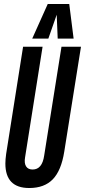

<svg xmlns="http://www.w3.org/2000/svg" viewBox="-20 -935 427 965"><path d="M127 10Q7 10 7 -113Q7 -134 11 -162L96 -700H194L106 -144Q101 -115 111 -99Q121 -83 144 -83Q192 -83 202 -153L289 -700H387L303 -173Q288 -78 245.5 -34Q203 10 127 10ZM142 -741 220 -915H328L350 -741H270L265 -861L223 -741Z"/></svg>

Font: Georama Extra Condensed SemiBold
Style: Italic
Weight: 600
Width: 2
Italic angle: -9°
Designer: Jean-Baptiste Levee
Foundry: Production Type
Version: Version 1.000